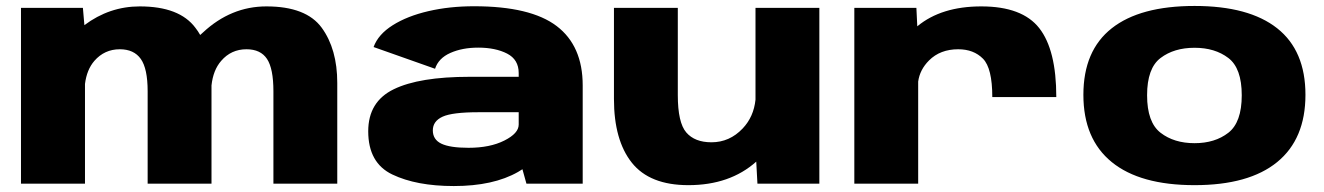

<svg xmlns="http://www.w3.org/2000/svg" viewBox="-20 -617 4448 645"><path d="M50.5 0V-590.5H258.5L263.5 -532.5Q347.5 -595.5 449.5 -595.5Q583 -595.5 636.5 -523.5Q645.5 -512 652.5 -499.5Q657 -503.5 662 -508Q756 -595.5 875 -595.5Q1008.5 -595.5 1060.8 -523.8Q1113 -452 1113 -338.5V0H898.5V-310.5Q898.5 -386.5 877 -419Q855.5 -451.5 808 -451.5Q756.5 -451.5 723 -412.5Q696 -381.5 690.5 -330V0H476V-310.5Q476 -386.5 453 -419Q430 -451.5 382.5 -451.5Q331 -451.5 297 -412.5Q271.5 -383 265.5 -335V0Z M1748.5 0 1735 -48.5Q1728 -44 1720.5 -39.5Q1637.5 8 1504.5 8Q1379 8 1298 -30.8Q1217 -69.5 1217 -176Q1217 -275.5 1302.8 -317.2Q1388.5 -359 1557.5 -359H1722.5V-371.5Q1722.5 -417 1683.5 -437Q1644.5 -457 1586.5 -457Q1533 -457 1493 -439.2Q1453 -421.5 1441.5 -386L1235 -459Q1250.5 -501.5 1299.2 -532.2Q1348 -563 1419 -579.5Q1490 -596 1572.5 -596Q1762.5 -596 1850 -529.5Q1937.5 -463 1937.5 -330V0ZM1722.5 -198.5V-240H1588Q1499.5 -240 1466.8 -225Q1434 -210 1434 -179Q1434 -148 1463 -134.2Q1492 -120.5 1554 -120.5Q1626 -120.5 1674.2 -144.8Q1722.5 -169 1722.5 -198.5Z M2524.5 0 2520.5 -74Q2432 5 2292.5 5Q2162.5 5 2102.5 -70.5Q2042.5 -146 2042.5 -284.5V-590.5H2257V-297.5Q2257 -205 2285.5 -172Q2314 -139 2370 -139Q2431 -139 2475 -185.5Q2512 -224.5 2518 -282V-590.5H2732.5V0Z M3313.5 -291Q3313.5 -388 3282.2 -419.8Q3251 -451.5 3199 -451.5Q3138.5 -451.5 3101 -414Q3070 -383 3064.5 -343V0H2850V-590.5H3058.5L3061.5 -528.5Q3061.5 -529 3062 -529Q3142.5 -595.5 3276.5 -595.5Q3414 -595.5 3471.2 -522.5Q3528.5 -449.5 3528.5 -291Z M3993 5Q3810 5 3714.8 -72.5Q3619.5 -150 3619.5 -298.5Q3619.5 -447 3714.8 -522Q3810 -597 3993 -597Q4175.5 -597 4270.5 -522Q4365.5 -447 4365.5 -298.5Q4365.5 -150 4270.5 -72.5Q4175.5 5 3993 5ZM3993 -136Q4061.5 -136 4106.5 -171Q4151.5 -206 4151.5 -297Q4151.5 -388 4106.5 -422.2Q4061.5 -456.5 3993 -456.5Q3924 -456.5 3878.8 -422.2Q3833.5 -388 3833.5 -297Q3833.5 -206 3878.8 -171Q3924 -136 3993 -136Z"/></svg>

Font: Anybody ExtraExpanded ExtraBold
Style: Regular
Weight: 800
Width: 8
Designer: Tyler Finck
Foundry: Etcetera Type Company
Version: Version 1.010; ttfautohint (v1.8.3) -l 8 -r 50 -G 200 -x 14 